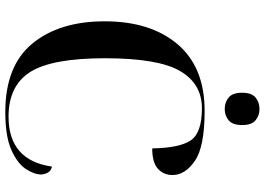

<svg xmlns="http://www.w3.org/2000/svg" viewBox="-154 -812 976 707"><g transform="rotate(90 333.5 -458.0)"><path d="M392 10Q482 10 532 -12.5Q582 -35 602 -66Q622 -97 622 -122Q622 -132 616 -145Q610 -158 593 -162Q570 -2 409 -2Q295 -2 244.5 -82Q194 -162 194 -357Q194 -553 241 -633.5Q288 -714 378 -714Q468 -714 496 -673.5Q524 -633 526 -531Q578 -531 601 -552Q624 -573 624 -606Q624 -652 572 -688Q520 -724 388 -724Q227 -724 142.5 -624.5Q58 -525 58 -356Q58 -189 140 -89.5Q222 10 392 10ZM381 -798Q405 -798 422.5 -812.5Q440 -827 440 -862Q440 -897 422.5 -911.5Q405 -926 381 -926Q356 -926 338.5 -911.5Q321 -897 321 -862Q321 -827 338.5 -812.5Q356 -798 381 -798Z"/></g></svg>

Font: Noto Serif Display Semi
Style: Regular
Weight: 600
Designer: Monotype Design Team
Foundry: Monotype Imaging Inc.
Version: Version 1.900